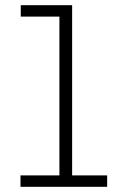

<svg xmlns="http://www.w3.org/2000/svg" viewBox="-20 -720 476 740"><path d="M59 0V-44H209V-656H60V-700H258V-44H393V0Z"/></svg>

Font: MuseoModerno Thin ExtraLight
Style: Regular
Weight: 250
Version: Version 1.002